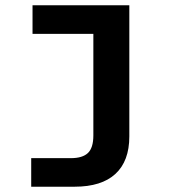

<svg xmlns="http://www.w3.org/2000/svg" viewBox="-20 -556 640 726"><path d="M98 150V42H248Q292 42 312.5 22.5Q333 3 333 -44V-428H103V-536H469V-40Q469 53 416.5 101.5Q364 150 262 150Z"/></svg>

Font: Geist Mono
Style: Bold
Weight: 700
Monospace: yes
Designer: Basement.studio, Andrés Briganti, Mateo Zaragoza
Foundry: Basement.studio, Vercel, Andrés Briganti, Guido Ferreyra, Mateo Zaragoza
Version: Version 1.500; ttfautohint (v1.8.4.7-5d5b)